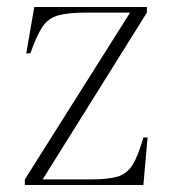

<svg xmlns="http://www.w3.org/2000/svg" viewBox="-20 -529 491 549"><path d="M51 0V-16L352 -493H227Q175 -493 146.5 -485Q118 -477 101.5 -452.5Q85 -428 67 -377L55 -376L78 -509H400V-493L102 -16H240Q289 -16 316 -24Q343 -32 359 -57.5Q375 -83 390 -136H402L390 0Z"/></svg>

Font: Display Extralight
Style: Regular
Weight: 200
Designer: Latin by Veronika Burian and Jose Scaglione. Greek by Irene Vlachou. Cyrillic by Vera Evstafieva.
Foundry: TypeTogether
Version: Version 3.002